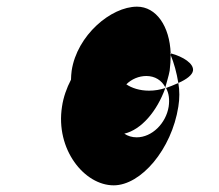

<svg xmlns="http://www.w3.org/2000/svg" viewBox="-20 -864 658 576"><path d="M166 -544C146 -416 233 -308 321 -308C403 -308 495 -416 515 -544C519 -568 519 -593 515 -615C501 -609 490 -604 478 -600C487 -584 489 -565 486 -544C478 -494 436 -452 390 -452C376 -452 363 -456 353 -463C404 -475 451 -530 476 -600C461 -595 445 -592 427 -592C399 -592 375 -600 359 -611C375 -627 397 -636 419 -636C445 -636 465 -623 476 -602C480 -618 486 -635 489 -652C491 -668 492 -684 492 -699L490 -704H492C489 -785 449 -844 391 -844C313 -844 211 -758 195 -652C194 -643 193 -634 193 -625C180 -600 170 -572 166 -544ZM476 -600H478L476 -602ZM492 -704V-699C502 -675 510 -646 515 -615C540 -626 557 -639 559 -652C562 -673 530 -694 492 -704Z"/></svg>

Font: Ampere
Style: SuCndIta
Weight: 400
Version: Version 1